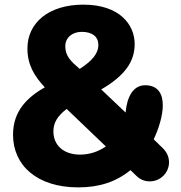

<svg xmlns="http://www.w3.org/2000/svg" viewBox="-20 -791 778 827"><path d="M316.9 16.1C408.2 16.1 480 -7.8 542 -58.1L567.9 -33.2C583 -18.1 603 -9.8 625 -9.8C670.9 -9.8 708 -46.9 708 -91.8C708 -117.2 696.8 -137.2 682.1 -151.9L642.1 -190.9C664.1 -237.8 681.2 -293 681.2 -337.9C681.2 -387.2 660.2 -423.8 605 -423.8C554.2 -423.8 526.9 -375 521 -306.2L416 -405.8C514.2 -462.9 560.1 -522.9 560.1 -601.1C560.1 -684.1 496.1 -771 338.9 -771C190.9 -771 98.1 -693.8 98.1 -582C98.1 -512.2 127.9 -462.9 172.9 -415C100.1 -373 36.1 -314.9 36.1 -210.9C36.1 -78.1 140.1 16.1 316.9 16.1ZM323.2 -494.1C285.2 -526.9 261.2 -549.8 261.2 -591.8C261.2 -627.9 290 -653.8 332 -653.8C377.9 -653.8 403.8 -632.8 403.8 -597.2C403.8 -561 377 -528.8 323.2 -494.1ZM325.2 -125C252.9 -125 210 -166 210 -225.1C210 -262.2 227.1 -291 267.1 -321.8L436 -160.2C402.8 -137.2 363.8 -125 325.2 -125Z"/></svg>

Font: Jellee Bold
Style: Regular
Weight: 700
Designer: Alfredo Marco Pradil
Foundry: Hanken Design Co.
Version: Version 1.223;hotconv 1.0.109;makeotfexe 2.5.65596